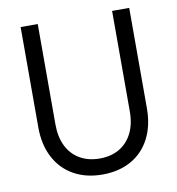

<svg xmlns="http://www.w3.org/2000/svg" viewBox="-81 -773 796 862"><g transform="rotate(-10 317.5 -342.0)"><path d="M70 -242V-700H148V-242Q148 -185 168.5 -143.5Q189 -102 227.5 -79.5Q266 -57 318 -57Q370 -57 408 -79.5Q446 -102 466.5 -143.5Q487 -185 487 -242V-700H565V-242Q565 -164 535 -105.5Q505 -47 449 -15.5Q393 16 318 16Q243 16 187 -15.5Q131 -47 100.5 -105.5Q70 -164 70 -242Z"/></g></svg>

Font: Uncut Sans Variable
Style: Regular
Weight: 400
Designer: Kasper Nordkvist
Foundry: UNCUT.wtf
Version: Version 1.304;Glyphs 3.2 (3246)